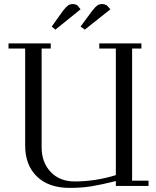

<svg xmlns="http://www.w3.org/2000/svg" viewBox="-20 -916 771 946"><path d="M22 -676.8V-702.1H230V-676.8H185.1V-189.9Q185.1 -116.2 229.5 -69.1Q273.9 -22 348.1 -22Q450.2 -22 550.8 -53.2V-676.8H469.2V-702.1H676.8V-676.8H630.9V-25.9H711.9V0H550.8V-23.9Q480 -6.3 431.4 1.7Q382.8 9.8 323.2 9.8Q220.2 9.8 162.1 -46.1Q104 -102.1 104 -199.2V-676.8ZM234.9 -785.2 291 -863.8Q306.2 -882.8 315.7 -889.4Q325.2 -896 339.8 -896Q345.2 -896 350.8 -894.3Q356.4 -892.6 359.4 -890.6L361.8 -889.2L377 -870.1L252.9 -770ZM377 -785.2 435.1 -863.8Q450.2 -882.8 459.7 -889.4Q469.2 -896 483.9 -896Q489.3 -896 495.1 -894.3Q501 -892.6 503.9 -890.6L506.8 -889.2L523.9 -870.1L397.9 -770Z"/></svg>

Font: Dehuti
Style: Book
Weight: 400
Version: Version 1.2